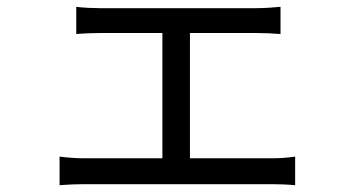

<svg xmlns="http://www.w3.org/2000/svg" viewBox="-20 -537 1040 564"><path d="M204 -517V-437C225 -439 257 -440 273 -440H457V-72H227C204 -72 178 -74 155 -77V7C179 5 205 4 227 4H780C796 4 827 5 847 7V-77C827 -74 804 -72 780 -72H538V-440H733C756 -440 782 -439 804 -437V-517C783 -515 758 -513 733 -513H273C257 -513 225 -514 204 -517Z"/></svg>

Font: Source Han Sans HK
Style: Regular
Weight: 400
Designer: Ryoko NISHIZUKA 西塚涼子 (kana, bopomofo & ideographs); Paul D. Hunt (Latin, Greek & Cyrillic); Sandoll Communications 산돌커뮤니
Foundry: Adobe
Version: Version 2.000;hotconv 1.0.107;makeotfexe 2.5.65593